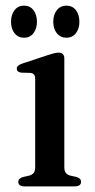

<svg xmlns="http://www.w3.org/2000/svg" viewBox="-20 -662 339 682"><path d="M208.5 -454.5V-68Q208.5 -54.5 213.8 -48Q219 -41.5 228.5 -38.5L251 -33.5Q259.5 -31 263.8 -26.8Q268 -22.5 268 -16Q268 -8.5 262.2 -4.2Q256.5 0 246 0H66Q56 0 50.5 -4.2Q45 -8.5 45 -16Q45 -22.5 49.2 -26.5Q53.5 -30.5 61 -33L85 -38.5Q94.5 -41.5 99.8 -48Q105 -54.5 105 -67.5V-381Q105 -392 101.2 -396.8Q97.5 -401.5 89 -403L55 -404Q47 -405.5 43.2 -408.8Q39.5 -412 39.5 -418Q39.5 -424 44 -428.2Q48.5 -432.5 58.5 -436L150.5 -466.5Q164.5 -471 172.8 -473Q181 -475 189 -475Q198.5 -475 203.5 -469.5Q208.5 -464 208.5 -454.5ZM65.2 -528Q44.4 -528 31.8 -543.8Q19.2 -559.5 19.2 -584.5Q19.2 -610 31.8 -626Q44.4 -642 65.2 -642Q86.4 -642 98.8 -626Q111.2 -610 111.2 -584.5Q111.2 -560 98.8 -544Q86.4 -528 65.2 -528ZM215.6 -528Q194.8 -528 182 -543.8Q169.2 -559.5 169.2 -584.5Q169.2 -610 182 -626Q194.8 -642 215.6 -642Q237.2 -642 249.6 -626Q262 -610 262 -584.5Q262 -560 249.6 -544Q237.2 -528 215.6 -528Z"/></svg>

Font: Fraunces 18pt
Style: Regular
Weight: 400
Version: Version 1.000;[b76b70a41]